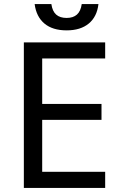

<svg xmlns="http://www.w3.org/2000/svg" viewBox="-20 -922 596 942"><path d="M496 0H97V-714H496V-635H187V-412H478V-334H187V-79H496ZM307 -773Q238 -773 198 -806.5Q158 -840 150 -902H232Q237 -867 255.5 -850.5Q274 -834 307 -834Q339 -834 357.5 -850.5Q376 -867 381 -902H463Q456 -840 415.5 -806.5Q375 -773 307 -773Z"/></svg>

Font: Noto Sans Ambassadori
Style: Regular
Weight: 400
Designer: Monotype Design Team
Foundry: Monotype Imaging Inc.
Version: Version 2.013